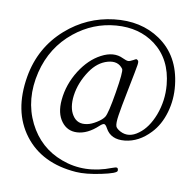

<svg xmlns="http://www.w3.org/2000/svg" viewBox="-90 -781 1061 1038"><g transform="rotate(10 440.0 -262.0)"><path d="M615.2 117.2Q615.2 104.5 608.9 102.1Q602.5 99.6 583 107.4Q439.5 163.1 309.6 114.3Q185.5 68.4 125 -52.7Q62.5 -178.7 99.6 -332Q134.8 -474.6 245.1 -563.5Q345.7 -644.5 471.2 -654.3Q596.7 -664.1 685.5 -597.7Q782.2 -524.4 794.9 -385.7Q802.7 -299.8 772.5 -219.7Q743.2 -143.6 693.4 -107.4Q641.6 -68.4 592.8 -93.8Q571.3 -105.5 566.4 -117.2Q560.5 -133.8 567.4 -178.7Q572.3 -213.9 594.7 -326.2Q618.2 -443.4 621.1 -463.9Q624 -484.4 619.1 -488.3Q613.3 -494.1 609.4 -494.1Q605.5 -493.2 593.8 -486.3Q576.2 -476.6 567.4 -476.6Q557.6 -476.6 537.1 -486.3Q483.4 -512.7 417 -477.5Q353.5 -444.3 306.6 -371.1Q257.8 -293.9 250 -207Q243.2 -132.8 276.4 -88.9Q308.6 -45.9 362.3 -48.8Q418.9 -51.8 474.6 -103.5Q491.2 -119.1 499.5 -118.2Q507.8 -117.2 517.6 -98.6Q547.9 -42 624 -49.8Q700.2 -57.6 761.7 -123Q806.6 -169.9 827.6 -242.2Q848.6 -314.5 839.8 -391.6Q822.3 -550.8 706.1 -629.9Q599.6 -702.1 453.1 -685.1Q306.6 -668 195.3 -570.3Q73.2 -462.9 44.9 -298.8Q11.7 -104.5 107.9 22.5Q204.1 149.4 393.6 163.1Q447.3 167 531.2 149.4Q615.2 131.8 615.2 117.2ZM328.1 -133.8Q301.8 -173.8 310.5 -242.2Q320.3 -314.5 365.2 -380.9Q404.3 -438.5 459.5 -453.6Q514.6 -468.8 543 -428.7Q550.8 -416 531.2 -297.4Q511.7 -178.7 498 -158.2Q487.3 -141.6 459 -124Q430.7 -106.4 409.2 -102.5Q355.5 -90.8 328.1 -133.8Z"/></g></svg>

Font: Bpmf GenWan Min R
Style: R
Weight: 400
Foundry: But Ko
Version: Version 1.320